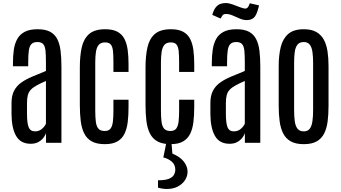

<svg xmlns="http://www.w3.org/2000/svg" viewBox="-20 -932 2225 1253"><path d="M180.7 6.3C199.9 6.3 216.3 2.6 230 -4.9C243.7 -12.4 254.7 -21.6 263.2 -32.5C271.6 -43.4 277.3 -53.7 280.3 -63.5V0H380.9V-498.5C380.9 -537.9 378.9 -572.7 375 -602.8C371.1 -632.9 363.7 -658.2 352.8 -678.7C341.9 -699.2 326.3 -714.8 305.9 -725.3C285.6 -735.9 258.8 -741.2 225.6 -741.2C190.8 -741.2 162.7 -735.6 141.4 -724.4C120 -713.1 103.8 -697.6 92.8 -677.7C81.7 -657.9 74.2 -634.5 70.3 -607.7C66.4 -580.8 64.5 -551.8 64.5 -520.5V-499.5H164.1V-524.9C164.1 -556.2 165.4 -581.5 168 -601.1C170.6 -620.6 176.2 -634.9 184.8 -644C193.4 -653.2 206.4 -657.7 223.6 -657.7C241.2 -657.7 254 -653.2 262 -644C269.9 -634.9 274.9 -620.7 276.9 -601.3C278.8 -581.9 279.8 -556.6 279.8 -525.4V-468.8C247.2 -455.7 217.3 -443.4 189.9 -431.9C162.6 -420.3 138.8 -407.4 118.7 -393.1C98.5 -378.7 82.8 -360.9 71.8 -339.6C60.7 -318.3 55.2 -291.5 55.2 -259.3V-188C55.5 -127.1 65.4 -79.5 85 -45.2C104.5 -10.8 136.4 6.3 180.7 6.3ZM209 -74.7C188.2 -74.7 174.2 -83.7 167 -101.8C159.8 -119.9 156.2 -149.6 156.2 -190.9V-258.8C156.2 -279.6 158 -296.9 161.6 -310.5C165.2 -324.2 171.5 -335.9 180.4 -345.7C189.4 -355.5 201.9 -364.8 218 -373.8C234.1 -382.7 254.7 -392.7 279.8 -403.8V-125C275.6 -113.9 267.1 -102.8 254.4 -91.6C241.7 -80.3 226.6 -74.7 209 -74.7Z M664.6 8.8C698.1 8.8 725.1 2.9 745.6 -8.8C766.1 -20.5 781.7 -37.1 792.2 -58.6C802.8 -80.1 809.9 -105.6 813.5 -135.3C817.1 -164.9 818.8 -197.8 818.8 -233.9V-281.2H720.2V-210.4C720.2 -182.8 719.1 -158.9 716.8 -138.9C714.5 -118.9 709.4 -103.6 701.4 -93C693.4 -82.4 680.7 -77.1 663.1 -77.1C644.9 -77.1 631.3 -82.1 622.6 -92C613.8 -102 608.1 -116.9 605.5 -137C602.9 -157 601.6 -182.1 601.6 -212.4V-523.9C601.6 -550.9 603.1 -574.3 606.2 -594C609.3 -613.7 615.4 -628.8 624.5 -639.4C633.6 -650 647.5 -655.3 666 -655.3C683.6 -655.3 696.1 -650.4 703.6 -640.6C711.1 -630.9 715.7 -616.5 717.5 -597.4C719.3 -578.4 720.2 -554.9 720.2 -526.9V-462.4H818.8V-513.2C818.8 -547.4 817 -578.5 813.2 -606.4C809.5 -634.4 802.3 -658.5 791.7 -678.7C781.2 -698.9 765.9 -714.4 745.8 -725.1C725.8 -735.8 699.5 -741.2 667 -741.2C620.1 -741.2 584.8 -730.6 561 -709.5C537.3 -688.3 521.3 -659 513.2 -621.6C505 -584.1 501 -541 501 -492.2V-247.1C501 -208.7 502.9 -173.7 506.8 -142.3C510.7 -110.9 518.3 -83.9 529.5 -61.3C540.8 -38.7 557.2 -21.3 578.9 -9.3C600.5 2.8 629.1 8.8 664.6 8.8Z M1093.3 8.8C1126.8 8.8 1153.8 2.9 1174.3 -8.8C1194.8 -20.5 1210.4 -37.1 1220.9 -58.6C1231.5 -80.1 1238.6 -105.6 1242.2 -135.3C1245.8 -164.9 1247.6 -197.8 1247.6 -233.9V-281.2H1148.9V-210.4C1148.9 -182.8 1147.8 -158.9 1145.5 -138.9C1143.2 -118.9 1138.1 -103.6 1130.1 -93C1122.2 -82.4 1109.4 -77.1 1091.8 -77.1C1073.6 -77.1 1060.1 -82.1 1051.3 -92C1042.5 -102 1036.8 -116.9 1034.2 -137C1031.6 -157 1030.3 -182.1 1030.3 -212.4V-523.9C1030.3 -550.9 1031.8 -574.3 1034.9 -594C1038 -613.7 1044.1 -628.8 1053.2 -639.4C1062.3 -650 1076.2 -655.3 1094.7 -655.3C1112.3 -655.3 1124.8 -650.4 1132.3 -640.6C1139.8 -630.9 1144.4 -616.5 1146.2 -597.4C1148 -578.4 1148.9 -554.9 1148.9 -526.9V-462.4H1247.6V-513.2C1247.6 -547.4 1245.7 -578.5 1241.9 -606.4C1238.2 -634.4 1231 -658.5 1220.5 -678.7C1209.9 -698.9 1194.6 -714.4 1174.6 -725.1C1154.5 -735.8 1128.3 -741.2 1095.7 -741.2C1048.8 -741.2 1013.5 -730.6 989.7 -709.5C966 -688.3 950 -659 941.9 -621.6C933.8 -584.1 929.7 -541 929.7 -492.2V-247.1C929.7 -208.7 931.6 -173.7 935.5 -142.3C939.5 -110.9 947 -83.9 958.3 -61.3C969.5 -38.7 985.9 -21.3 1007.6 -9.3C1029.2 2.8 1057.8 8.8 1093.3 8.8ZM1068.4 301.3C1096 301.3 1120 296 1140.1 285.4C1160.3 274.8 1176 260.9 1187.3 243.7C1198.5 226.4 1204.1 207.8 1204.1 188C1204.1 165.9 1196 144.2 1179.9 123C1163.8 101.9 1138.8 84.3 1105 70.3L1099.1 0H1065.4L1045.9 95.7C1066.1 99.9 1084.1 108.7 1100.1 122.1C1116 135.4 1124 153.2 1124 175.3C1124 187.3 1121 198.6 1115 209.2C1109 219.8 1097.9 228.4 1081.8 234.9C1065.7 241.4 1042.2 244.6 1011.2 244.6V292.5C1030.8 298.3 1049.8 301.3 1068.4 301.3Z M1478.5 6.3C1497.7 6.3 1514.2 2.6 1527.8 -4.9C1541.5 -12.4 1552.6 -21.6 1561 -32.5C1569.5 -43.4 1575.2 -53.7 1578.1 -63.5V0H1678.7V-498.5C1678.7 -537.9 1676.8 -572.7 1672.9 -602.8C1668.9 -632.9 1661.5 -658.2 1650.6 -678.7C1639.7 -699.2 1624.1 -714.8 1603.8 -725.3C1583.4 -735.9 1556.6 -741.2 1523.4 -741.2C1488.6 -741.2 1460.5 -735.6 1439.2 -724.4C1417.9 -713.1 1401.7 -697.6 1390.6 -677.7C1379.6 -657.9 1372.1 -634.5 1368.2 -607.7C1364.3 -580.8 1362.3 -551.8 1362.3 -520.5V-499.5H1461.9V-524.9C1461.9 -556.2 1463.2 -581.5 1465.8 -601.1C1468.4 -620.6 1474 -634.9 1482.7 -644C1491.3 -653.2 1504.2 -657.7 1521.5 -657.7C1539.1 -657.7 1551.8 -653.2 1559.8 -644C1567.8 -634.9 1572.8 -620.7 1574.7 -601.3C1576.7 -581.9 1577.6 -556.6 1577.6 -525.4V-468.8C1545.1 -455.7 1515.1 -443.4 1487.8 -431.9C1460.4 -420.3 1436.7 -407.4 1416.5 -393.1C1396.3 -378.7 1380.7 -360.9 1369.6 -339.6C1358.6 -318.3 1353 -291.5 1353 -259.3V-188C1353.4 -127.1 1363.3 -79.5 1382.8 -45.2C1402.3 -10.8 1434.2 6.3 1478.5 6.3ZM1506.8 -74.7C1486 -74.7 1472 -83.7 1464.8 -101.8C1457.7 -119.9 1454.1 -149.6 1454.1 -190.9V-258.8C1454.1 -279.6 1455.9 -296.9 1459.5 -310.5C1463.1 -324.2 1469.3 -335.9 1478.3 -345.7C1487.2 -355.5 1499.8 -364.8 1515.9 -373.8C1532 -382.7 1552.6 -392.7 1577.6 -403.8V-125C1573.4 -113.9 1564.9 -102.8 1552.2 -91.6C1539.6 -80.3 1524.4 -74.7 1506.8 -74.7ZM1589.8 -800.8C1608.4 -800.8 1623.6 -805.7 1635.5 -815.4C1647.4 -825.2 1657.6 -846.4 1666 -878.9L1670.4 -897L1610.4 -910.6C1605.1 -896 1600.4 -886.7 1596.2 -882.8C1592 -878.9 1587.6 -876.6 1583 -876H1581.1C1572.9 -876 1561.3 -879 1546.1 -885C1531 -891 1515.1 -897.1 1498.3 -903.1C1481.5 -909.1 1466.5 -912.1 1453.1 -912.1C1440.8 -912.1 1429.1 -910.2 1418.2 -906.5C1407.3 -902.8 1397.4 -895.4 1388.4 -884.5C1379.5 -873.6 1371.7 -857.1 1365.2 -835L1419.4 -811C1424 -819.5 1428 -826.1 1431.4 -830.8C1434.8 -835.5 1439.1 -838.5 1444.3 -839.8C1446.6 -840.5 1450.4 -840.8 1455.6 -840.8C1469.2 -840.8 1483.6 -837.5 1498.8 -830.8C1513.9 -824.1 1529.3 -817.5 1544.9 -810.8C1560.5 -804.1 1575.5 -800.8 1589.8 -800.8Z M1962.4 8.8C1997.2 8.8 2025.3 2.8 2046.6 -9.3C2068 -21.3 2084.2 -38.5 2095.5 -60.8C2106.7 -83.1 2114.3 -109.5 2118.2 -140.1C2122.1 -170.7 2124 -204.8 2124 -242.2V-501.5C2124 -536 2121.8 -567.8 2117.4 -596.9C2113 -626.1 2105 -651.4 2093.3 -673.1C2081.5 -694.7 2065.1 -711.5 2043.9 -723.4C2022.8 -735.3 1995.6 -741.2 1962.4 -741.2C1918.1 -741.2 1884.2 -730.8 1860.6 -710C1837 -689.1 1820.8 -660.6 1812 -624.5C1803.2 -588.4 1798.8 -547.4 1798.8 -501.5V-242.2C1798.8 -204.1 1800.9 -169.7 1805.2 -138.9C1809.4 -108.2 1817.3 -81.8 1828.9 -59.8C1840.4 -37.8 1856.9 -20.9 1878.4 -9C1899.9 2.8 1927.9 8.8 1962.4 8.8ZM1962.4 -74.7C1944.2 -74.7 1930.5 -80.6 1921.4 -92.3C1912.3 -104 1906.3 -120.4 1903.6 -141.4C1900.8 -162.4 1899.4 -186.7 1899.4 -214.4V-521.5C1899.4 -548.8 1900.8 -572.7 1903.6 -593C1906.3 -613.4 1912.3 -629.2 1921.4 -640.6C1930.5 -652 1944.2 -657.7 1962.4 -657.7C1979.7 -657.7 1992.7 -652 2001.5 -640.6C2010.3 -629.2 2016.1 -613.4 2019 -593C2022 -572.7 2023.4 -548.8 2023.4 -521.5V-214.4C2023.4 -186.7 2022 -162.4 2019 -141.4C2016.1 -120.4 2010.3 -104 2001.7 -92.3C1993.1 -80.6 1980 -74.7 1962.4 -74.7Z"/></svg>

Font: Antonio
Style: Regular
Weight: 400
Designer: Vernon Adams
Foundry: Vernon Adams
Version: Version 1.002